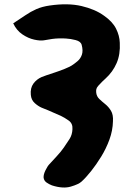

<svg xmlns="http://www.w3.org/2000/svg" viewBox="-20 -805 604 872"><path d="M216 37Q203 32 191.5 24Q180 16 178 2Q177 -12 186.5 -31.5Q196 -51 205 -60Q214 -70 235.5 -93Q257 -116 270 -135Q284 -155 296 -174Q308 -193 309 -218Q311 -244 292 -257.5Q273 -271 256 -279Q250 -281 225 -292.5Q200 -304 169 -316Q153 -323 137.5 -337Q122 -351 120 -374Q117 -405 131.5 -425Q146 -445 169 -455Q173 -457 190.5 -463Q208 -469 231 -476.5Q254 -484 274.5 -492.5Q295 -501 305 -507Q319 -516 332.5 -527.5Q346 -539 352 -557Q358 -575 351 -601Q347 -617 323.5 -623Q300 -629 280 -630Q270 -631 245.5 -630.5Q221 -630 180 -622Q163 -619 135.5 -625Q108 -631 81.5 -649Q55 -667 40 -699Q71 -719 95 -735.5Q119 -752 145 -763.5Q171 -775 206 -780Q289 -792 350.5 -777.5Q412 -763 452 -734Q491 -707 507 -675Q523 -643 524 -611Q527 -558 509.5 -518Q492 -478 460 -449Q454 -444 444 -434Q434 -424 426 -415Q419 -407 417.5 -400Q416 -393 417 -384Q419 -367 431 -355.5Q443 -344 458 -332Q473 -320 484 -302Q495 -284 493 -254Q492 -212 477 -171Q462 -130 439.5 -93.5Q417 -57 393.5 -27.5Q370 2 350 20Q337 32 301.5 42.5Q266 53 216 37Z"/></svg>

Font: Potta One
Style: Regular
Weight: 400
Designer: 108,108go
Foundry: Font Zone 108
Version: Version 1.000